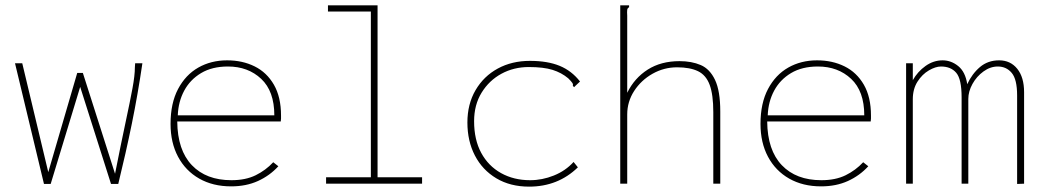

<svg xmlns="http://www.w3.org/2000/svg" viewBox="-20 -685 3890 716"><path d="M144 1 36 -449H63L160 -43L268 -413H289L409 -37Q432 -153 448.5 -230Q465 -307 474 -355.5Q483 -404 483 -434L484 -449H511Q494 -333 471.5 -223Q449 -113 421 1H394L279 -361L169 1Z M842 10Q774 10 723 -19Q672 -48 644 -100.5Q616 -153 616 -223Q616 -300 644 -353Q672 -406 719.5 -433Q767 -460 827 -460Q884 -460 929.5 -437.5Q975 -415 1001.5 -369Q1028 -323 1028 -254Q1028 -246 1028 -243Q1028 -240 1027 -232H641Q642 -125 695.5 -69Q749 -13 843 -13Q896 -13 933.5 -31.5Q971 -50 999 -80L1018 -65Q986 -30 942 -10Q898 10 842 10ZM643 -255H1003Q1003 -345 954 -391Q905 -437 830 -437Q771 -437 730 -412.5Q689 -388 667 -347Q645 -306 643 -255Z M1196 0V-24H1363V-642H1203V-665H1388V-24H1554V0Z M1953 11Q1883 11 1831 -20Q1779 -51 1751 -105Q1723 -159 1723 -228Q1723 -297 1753.5 -349Q1784 -401 1836.5 -429.5Q1889 -458 1956 -458Q2022 -458 2067 -439.5Q2112 -421 2143 -381L2127 -366L2121 -360L2116 -365Q2118 -370 2114.5 -375.5Q2111 -381 2099 -393Q2074 -414 2040.5 -424.5Q2007 -435 1952 -435Q1896 -435 1850 -410Q1804 -385 1776 -339.5Q1748 -294 1748 -233Q1748 -164 1774.5 -115Q1801 -66 1848.5 -39.5Q1896 -13 1957 -13Q2002 -13 2045.5 -30.5Q2089 -48 2119 -81L2135 -61Q2061 11 1953 11Z M2293 -665H2326V-658Q2320 -655 2319 -648.5Q2318 -642 2319 -626V-339Q2346 -394 2395.5 -425.5Q2445 -457 2514 -457Q2559 -457 2593 -442.5Q2627 -428 2646.5 -387Q2666 -346 2666 -269V0H2640V-267Q2640 -332 2626.5 -368.5Q2613 -405 2583 -419.5Q2553 -434 2505 -434Q2456 -434 2413.5 -410Q2371 -386 2345 -346Q2319 -306 2319 -258V0H2293Z M3042 10Q2974 10 2923 -19Q2872 -48 2844 -100.5Q2816 -153 2816 -223Q2816 -300 2844 -353Q2872 -406 2919.5 -433Q2967 -460 3027 -460Q3084 -460 3129.5 -437.5Q3175 -415 3201.5 -369Q3228 -323 3228 -254Q3228 -246 3228 -243Q3228 -240 3227 -232H2841Q2842 -125 2895.5 -69Q2949 -13 3043 -13Q3096 -13 3133.5 -31.5Q3171 -50 3199 -80L3218 -65Q3186 -30 3142 -10Q3098 10 3042 10ZM2843 -255H3203Q3203 -345 3154 -391Q3105 -437 3030 -437Q2971 -437 2930 -412.5Q2889 -388 2867 -347Q2845 -306 2843 -255Z M3359 0V-449H3384V-386Q3402 -418 3431.5 -439Q3461 -460 3495 -460Q3527 -460 3553.5 -438.5Q3580 -417 3587 -371Q3605 -410 3634.5 -435Q3664 -460 3706 -460Q3748 -460 3773.5 -428.5Q3799 -397 3799 -341V0L3773 1V-329Q3773 -389 3753 -413Q3733 -437 3701 -437Q3673 -437 3647.5 -418.5Q3622 -400 3606.5 -372Q3591 -344 3591 -316V0H3566V-322Q3566 -390 3546 -413.5Q3526 -437 3489 -437Q3469 -437 3444 -422.5Q3419 -408 3401.5 -380.5Q3384 -353 3384 -315V0Z"/></svg>

Font: Inconsolata SemiExpanded ExtraLight
Style: Regular
Weight: 200
Width: 6
Monospace: yes
Designer: Raph Levien, Cyreal, Brenton Simpson
Foundry: Raph Levien, Cyreal, Google
Version: Version 3.001; ttfautohint (v1.8.2.53-6de2)